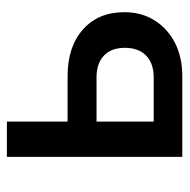

<svg xmlns="http://www.w3.org/2000/svg" viewBox="-16 -520 537 544"><g transform="rotate(-90 252.0 -248.5)"><path d="M79 0V-497H179V-325H308Q391 -325 440 -281.5Q489 -238 489 -164Q489 -116 466 -79Q443 -42 402.5 -21Q362 0 308 0ZM304 -243H179V-81H304Q344 -81 366 -102.5Q388 -124 388 -163Q388 -201 366 -222Q344 -243 304 -243Z"/></g></svg>

Font: Wix Madefor Text Medium
Style: Regular
Weight: 500
Designer: Dalton Maag Ltd
Foundry: Dalton Maag Ltd
Version: Version 3.100